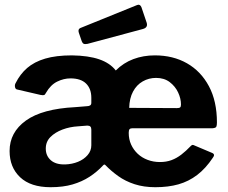

<svg xmlns="http://www.w3.org/2000/svg" viewBox="-20 -771 953 801"><path d="M533 -236Q524 -236 520.5 -232Q517 -228 517 -217Q517 -190 527 -168Q537 -146 554.5 -129.5Q572 -113 596 -104Q620 -95 647 -95Q674 -95 695.5 -103Q717 -111 736.5 -126Q756 -141 776 -162Q780 -166 783 -166.5Q786 -167 794 -163L865 -133Q879 -127 868 -113Q838 -68 802.5 -41Q767 -14 724.5 -2Q682 10 628 10Q580 10 541.5 -2.5Q503 -15 473 -36.5Q443 -58 420 -82Q416 -87 411 -82Q385 -54 353.5 -33.5Q322 -13 282.5 -1.5Q243 10 191 10Q108 10 64 -31.5Q20 -73 20 -141Q20 -219 88 -268Q156 -317 294 -324L343 -328Q350 -328 355.5 -331Q361 -334 361 -342V-363Q361 -401 339 -422.5Q317 -444 274 -444Q246 -444 218.5 -430.5Q191 -417 172 -384Q168 -376 164 -374.5Q160 -373 149 -375L50 -398Q44 -400 42.5 -408.5Q41 -417 45 -424Q64 -462 93.5 -487.5Q123 -513 168.5 -526.5Q214 -540 280 -540Q349 -539 394 -523.5Q439 -508 463 -477Q495 -509 536.5 -524.5Q578 -540 626 -540Q702 -540 760 -507Q818 -474 851.5 -411.5Q885 -349 885 -260Q885 -248 882.5 -242.5Q880 -237 867 -236H533ZM631 -446Q601 -446 575.5 -431.5Q550 -417 535 -389Q520 -361 519 -321L718 -320Q728 -320 731.5 -323Q735 -326 735 -335Q735 -360 723 -385.5Q711 -411 688 -428.5Q665 -446 631 -446ZM361 -230Q361 -239 357 -243Q353 -247 344 -247L306 -244Q271 -242 240.5 -230.5Q210 -219 190.5 -199.5Q171 -180 171 -151Q171 -121 192 -102.5Q213 -84 252 -85Q281 -86 305.5 -96Q330 -106 345.5 -124Q361 -142 361 -165V-230ZM570 -741 592 -676Q598 -656 576 -650L345 -588Q334 -586 329 -588.5Q324 -591 321 -599L309 -634Q304 -649 315 -654L552 -750Q564 -755 570 -741Z"/></svg>

Font: Libre Franklin Thin
Style: Bold
Weight: 700
Version: Version 3.000